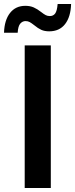

<svg xmlns="http://www.w3.org/2000/svg" viewBox="-43 -936 374 956"><path d="M80 0V-710H210V0ZM202 -780Q179 -780 162.5 -787.5Q146 -795 128 -810Q114 -821 105 -826Q96 -831 84 -831Q69 -831 58 -818.5Q47 -806 45 -773H-23Q-21 -836 7 -871.5Q35 -907 83 -907Q107 -907 125 -899Q143 -891 162 -876Q176 -865 185 -860.5Q194 -856 205 -856Q222 -856 231.5 -868.5Q241 -881 244 -916H311Q309 -852 281 -816Q253 -780 202 -780Z"/></svg>

Font: Geist SemBd
Style: Regular
Weight: 400
Designer: Basement.studio, Andrés Briganti, Mateo Zaragoza
Foundry: Basement.studio, Vercel, Andrés Briganti, Guido Ferreyra, Mateo Zaragoza
Version: Version 1.401